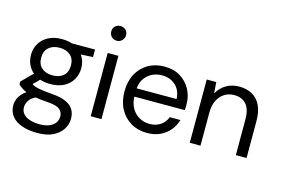

<svg xmlns="http://www.w3.org/2000/svg" viewBox="-114 -972 2127 1453"><g transform="rotate(15 949.0 -245.5)"><path d="M266 227Q199 227 147 209.5Q95 192 66 156.5Q37 121 37 69Q37 47 46.5 22.5Q56 -2 79.5 -26.5Q103 -51 146 -71L202 -37Q151 -15 135 12Q119 39 119 63Q119 95 137.5 116Q156 137 189.5 148Q223 159 266 159Q310 159 340.5 146.5Q371 134 387 112.5Q403 91 403 61Q403 29 377.5 7Q352 -15 281 -19Q222 -23 182.5 -30Q143 -37 117 -46.5Q91 -56 73.5 -68Q56 -80 42 -93V-116L139 -213L204 -188L112 -96L124 -130Q134 -123 144 -116.5Q154 -110 171.5 -105Q189 -100 219.5 -95.5Q250 -91 300 -87Q367 -82 408 -63.5Q449 -45 467.5 -14.5Q486 16 486 58Q486 100 462.5 138.5Q439 177 390.5 202Q342 227 266 227ZM265 -156Q202 -156 158 -179.5Q114 -203 91 -243Q68 -283 68 -332Q68 -381 91 -420.5Q114 -460 158 -484Q202 -508 265 -508Q328 -508 372 -484Q416 -460 439 -420.5Q462 -381 462 -332Q462 -283 439 -243Q416 -203 372 -179.5Q328 -156 265 -156ZM265 -224Q318 -224 349.5 -251.5Q381 -279 381 -332Q381 -384 349.5 -412Q318 -440 265 -440Q212 -440 180 -412Q148 -384 148 -332Q148 -279 180 -251.5Q212 -224 265 -224ZM345 -428 320 -496H526V-437Z M625 0V-496H709V0ZM667 -603Q642 -603 625.5 -619.5Q609 -636 609 -662Q609 -686 625.5 -702Q642 -718 667 -718Q691 -718 708 -702Q725 -686 725 -661Q725 -637 708 -620Q691 -603 667 -603Z M1067 12Q996 12 941 -20.5Q886 -53 854.5 -111.5Q823 -170 823 -248Q823 -327 854 -385Q885 -443 940.5 -475.5Q996 -508 1069 -508Q1142 -508 1194 -475.5Q1246 -443 1274 -390.5Q1302 -338 1302 -276Q1302 -266 1302 -254.5Q1302 -243 1301 -229H886V-294H1219Q1216 -362 1173.5 -400.5Q1131 -439 1067 -439Q1024 -439 987 -420Q950 -401 927.5 -364Q905 -327 905 -271V-243Q905 -182 928 -141Q951 -100 988.5 -79.5Q1026 -59 1067 -59Q1119 -59 1154 -83Q1189 -107 1205 -148H1288Q1275 -102 1245 -66Q1215 -30 1170.5 -9Q1126 12 1067 12Z M1401 0V-496H1476L1482 -410H1483Q1508 -455 1552 -481.5Q1596 -508 1654 -508Q1712 -508 1755 -484.5Q1798 -461 1822 -412.5Q1846 -364 1846 -290V0H1762V-281Q1762 -358 1729 -397Q1696 -436 1634 -436Q1591 -436 1557.5 -415Q1524 -394 1504.5 -354.5Q1485 -315 1485 -257V0Z"/></g></svg>

Font: DM Sans 28pt
Style: Regular
Weight: 400
Version: Version 4.004;gftools[0.9.30]